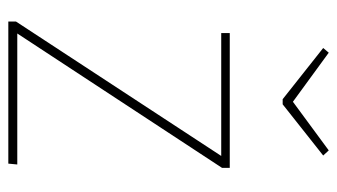

<svg xmlns="http://www.w3.org/2000/svg" viewBox="-190 -600 791 450"><g transform="rotate(90 205.0 -375.5)"><path d="M374 -501 59 -21H366L364 0H31V-18L346 -499H58V-519H374ZM345 -738 225 -643H213L93 -738L104 -751L219 -667L333 -751Z"/></g></svg>

Font: FiraSans
Style: Regular
Weight: 150
Designer: Carrois Corporate & Edenspiekermann AG
Foundry: Carrois Corporate GbR & Edenspiekermann AG
Version: Version 3.106;PS 003.106;hotconv 1.0.70;makeotf.lib2.5.58329